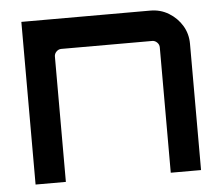

<svg xmlns="http://www.w3.org/2000/svg" viewBox="-46 -631 787 682"><g transform="rotate(-5 348.0 -290.0)"><path d="M54 0V-580H514Q550 -580 579.5 -562Q609 -544 626.5 -515Q644 -486 644 -450V0H536V-447Q536 -457 528.5 -464.5Q521 -472 511 -472H187Q177 -472 169.5 -464.5Q162 -457 162 -447V0Z"/></g></svg>

Font: Orbitron Medium
Style: Regular
Weight: 500
Designer: Matt McInerney
Foundry: The League of Moveable Type
Version: Version 2.001